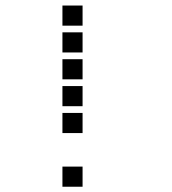

<svg xmlns="http://www.w3.org/2000/svg" viewBox="-20 -708 640 715"><path d="M213.5 -687.5Q212.5 -687.5 212.5 -687.5Q212.5 -687.5 212.5 -686.5V-613.5Q212.5 -612.5 212.5 -612.5Q212.5 -612.5 213.5 -612.5H286.5Q287.5 -612.5 287.5 -612.5Q287.5 -612.5 287.5 -613.5V-686.5Q287.5 -687.5 287.5 -687.5Q287.5 -687.5 286.5 -687.5ZM213.5 -587.5Q212.5 -587.5 212.5 -587.5Q212.5 -587.5 212.5 -586.5V-513.5Q212.5 -512.5 212.5 -512.5Q212.5 -512.5 213.5 -512.5H286.5Q287.5 -512.5 287.5 -512.5Q287.5 -512.5 287.5 -513.5V-586.5Q287.5 -587.5 287.5 -587.5Q287.5 -587.5 286.5 -587.5ZM213.5 -487.5Q212.5 -487.5 212.5 -487.5Q212.5 -487.5 212.5 -486.5V-413.5Q212.5 -412.5 212.5 -412.5Q212.5 -412.5 213.5 -412.5H286.5Q287.5 -412.5 287.5 -412.5Q287.5 -412.5 287.5 -413.5V-486.5Q287.5 -487.5 287.5 -487.5Q287.5 -487.5 286.5 -487.5ZM213.5 -387.5Q212.5 -387.5 212.5 -387.5Q212.5 -387.5 212.5 -386.5V-313.5Q212.5 -312.5 212.5 -312.5Q212.5 -312.5 213.5 -312.5H286.5Q287.5 -312.5 287.5 -312.5Q287.5 -312.5 287.5 -313.5V-386.5Q287.5 -387.5 287.5 -387.5Q287.5 -387.5 286.5 -387.5ZM213.5 -287.5Q212.5 -287.5 212.5 -287.5Q212.5 -287.5 212.5 -286.5V-213.5Q212.5 -212.5 212.5 -212.5Q212.5 -212.5 213.5 -212.5H286.5Q287.5 -212.5 287.5 -212.5Q287.5 -212.5 287.5 -213.5V-286.5Q287.5 -287.5 287.5 -287.5Q287.5 -287.5 286.5 -287.5ZM213.5 -87.5Q212.5 -87.5 212.5 -87.5Q212.5 -87.5 212.5 -86.5V-13.5Q212.5 -12.5 212.5 -12.5Q212.5 -12.5 213.5 -12.5H286.5Q287.5 -12.5 287.5 -12.5Q287.5 -12.5 287.5 -13.5V-86.5Q287.5 -87.5 287.5 -87.5Q287.5 -87.5 286.5 -87.5Z"/></svg>

Font: Doto Black
Style: Regular
Weight: 900
Monospace: yes
Version: Version 1.000